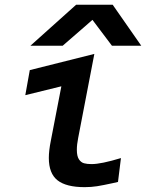

<svg xmlns="http://www.w3.org/2000/svg" viewBox="-20 -783 640 812"><path d="M186.5 -115Q186.5 -145.5 195 -188L239.5 -418L87 -380.5L106 -486.5L379 -555L310.5 -199Q305 -171.5 305 -149.5Q305 -122.5 313.8 -109.2Q322.5 -96 335.5 -92.5Q348.5 -89 367.5 -89Q407.5 -89 491.5 -114.5L479 -13.5L457 -8.5Q416 0.5 391 4.5Q366 8.5 338 8.5Q260 8.5 223.2 -20.5Q186.5 -49.5 186.5 -115ZM302 -763H456.5L577.5 -589.5H453.5L371 -699L245 -589.5H108.5Z"/></svg>

Font: JuliaMono SemiBoldItalic
Style: Regular
Weight: 600
Italic angle: -9°
Monospace: yes
Designer: cormullion
Foundry: corm
Version: Version 0.049; ttfautohint (v1.8.4)